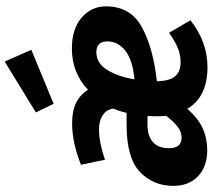

<svg xmlns="http://www.w3.org/2000/svg" viewBox="-62 -806 885 800"><g transform="rotate(-90 380.0 -405.5)"><path d="M407 -481Q438 -512 482 -530Q526 -548 578 -548Q660 -548 707 -507.5Q754 -467 754 -406Q754 -304 667.5 -256.5Q581 -209 442 -194Q443 -141 462.5 -118Q482 -95 522 -95Q552 -95 580 -106.5Q608 -118 644 -143L696 -54Q606 17 501 17Q377 17 327 -67Q288 -22 246 -3Q204 16 155 16Q86 16 46 -22.5Q6 -61 6 -125Q6 -209 64 -264.5Q122 -320 260 -320H310Q317 -349 328 -376Q324 -404 300.5 -419.5Q277 -435 242 -435Q187 -435 115 -410L94 -510Q185 -547 267 -547Q319 -547 352 -530.5Q385 -514 407 -481ZM450 -287Q531 -295 569.5 -325.5Q608 -356 608 -400Q608 -446 563 -446Q517 -446 489 -400.5Q461 -355 450 -287ZM261 -233Q214 -233 188.5 -210.5Q163 -188 163 -143Q163 -91 207 -91Q231 -91 252 -107Q273 -123 298 -155Q296 -177 296 -195L297 -233ZM524 -828 573 -717 348 -624 312 -698Z"/></g></svg>

Font: Fira Sans Condensed
Style: Bold Italic
Weight: 700
Width: 3
Italic angle: -8°
Designer: Carrois Corporate & Edenspiekermann AG
Foundry: Carrois Corporate GbR & Edenspiekermann AG
Version: Version 4.203